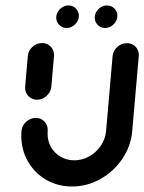

<svg xmlns="http://www.w3.org/2000/svg" viewBox="-20 -675 525 698"><path d="M114.8 -312.6Q101.9 -312.6 91.5 -319.1Q81.1 -325.6 75.7 -336.5Q70.4 -347.4 71.5 -360.4L81.1 -471.1Q82.6 -490.7 97.8 -504.6Q113 -518.5 132.6 -518.5Q145.6 -518.5 155.9 -512.2Q166.3 -505.9 171.9 -495Q177.4 -484.1 176.3 -471.1L166.7 -360.4Q165.6 -347.4 158.1 -336.5Q150.7 -325.6 139.3 -319.1Q127.8 -312.6 114.8 -312.6ZM441.1 -518.1Q454.1 -518.1 464.4 -511.9Q474.8 -505.6 480.2 -494.6Q485.6 -483.7 484.4 -470.7L460.7 -198.5Q455.9 -143.7 424.6 -97.4Q393.3 -51.1 344.8 -24.1Q296.3 3 241.9 3Q190.4 3 148.1 -21.3Q105.9 -45.6 81.7 -87.8Q57.4 -130 57.4 -181.1Q57.4 -186.7 58.1 -198.5Q59.3 -211.5 66.7 -222.4Q74.1 -233.3 85.6 -239.8Q97 -246.3 110 -246.3Q123 -246.3 133.3 -239.8Q143.7 -233.3 149.1 -222.4Q154.4 -211.5 153.3 -198.5Q153 -195.2 153 -188.9Q153 -161.9 165.7 -139.8Q178.5 -117.8 200.7 -105Q223 -92.2 250 -92.2Q278.9 -92.2 304.4 -106.5Q330 -120.7 346.5 -145.2Q363 -169.6 365.6 -198.5L389.3 -470.7Q391.1 -490.4 406.3 -504.3Q421.5 -518.1 441.1 -518.1ZM324.4 -610.7Q324.4 -622.6 330.7 -632.8Q337 -643 347.2 -649.1Q357.4 -655.2 368.9 -655.2Q384.8 -655.2 395.7 -644.3Q406.7 -633.3 406.7 -617.4Q406.7 -605.9 400.4 -595.7Q394.1 -585.6 383.9 -579.4Q373.7 -573.3 362.2 -573.3Q346.3 -573.3 335.4 -584.3Q324.4 -595.2 324.4 -610.7ZM184.4 -610.7Q184.4 -622.6 190.7 -632.8Q197 -643 207.2 -649.1Q217.4 -655.2 228.9 -655.2Q244.8 -655.2 255.7 -644.3Q266.7 -633.3 266.7 -617.4Q266.7 -605.9 260.4 -595.7Q254.1 -585.6 243.9 -579.4Q233.7 -573.3 222.2 -573.3Q206.3 -573.3 195.4 -584.3Q184.4 -595.2 184.4 -610.7Z"/></svg>

Font: 26F Galaxy Sans Extra Bold
Style: Italic
Weight: 800
Italic angle: -5°
Designer: C₂₉H₂₅N₃O₅
Version: Version 1.200